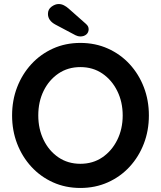

<svg xmlns="http://www.w3.org/2000/svg" viewBox="-20 -923 799 953"><path d="M719 -350Q719 -275 694 -210Q669 -145 623.5 -95.5Q578 -46 515.5 -18Q453 10 379 10Q305 10 243 -18Q181 -46 135.5 -95.5Q90 -145 65 -210Q40 -275 40 -350Q40 -425 65 -490Q90 -555 135.5 -604.5Q181 -654 243 -682Q305 -710 379 -710Q453 -710 515.5 -682Q578 -654 623.5 -604.5Q669 -555 694 -490Q719 -425 719 -350ZM589 -350Q589 -417 562 -471.5Q535 -526 488 -558Q441 -590 379 -590Q317 -590 270 -558Q223 -526 196.5 -472Q170 -418 170 -350Q170 -283 196.5 -228.5Q223 -174 270 -142Q317 -110 379 -110Q441 -110 488 -142Q535 -174 562 -228.5Q589 -283 589 -350ZM378 -742Q373 -742 367 -743.5Q361 -745 355 -748L255 -801Q218 -821 218 -854Q218 -877 236 -890Q254 -903 271 -903Q285 -903 297.5 -896.5Q310 -890 320 -881L406 -805Q414 -798 417 -791.5Q420 -785 420 -778Q420 -762 408.5 -752Q397 -742 378 -742Z"/></svg>

Font: Quicksand Variable Light
Style: Regular
Weight: 300
Designer: Andrew Paglinawan
Foundry: Andrew Paglinawan
Version: Version 3.004